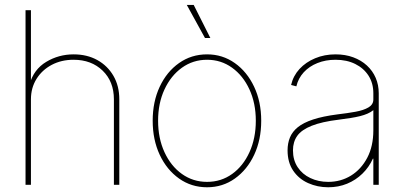

<svg xmlns="http://www.w3.org/2000/svg" viewBox="-20 -770 1685 800"><path d="M108.9 -356V0H86.4V-727.5H108.9V-418.5H103Q120.6 -481 172.6 -512.2Q224.6 -543.5 286.6 -543.5Q342.8 -543.5 385.5 -519.8Q428.2 -496.1 452.6 -454.1Q477.1 -412.1 477.1 -356V0H454.6V-356Q454.6 -430.2 407.7 -475.6Q360.8 -521 286.6 -521Q235.8 -521 195.6 -499.8Q155.3 -478.5 132.1 -441.2Q108.9 -403.8 108.9 -356Z M842.8 10.3Q777.3 10.3 726.1 -26.1Q674.8 -62.5 645.5 -125Q616.2 -187.5 616.2 -267.1Q616.2 -346.2 645.5 -408.7Q674.8 -471.2 726.1 -507.3Q777.3 -543.5 842.8 -543.5Q907.2 -543.5 958.3 -507.3Q1009.3 -471.2 1038.8 -408.7Q1068.4 -346.2 1068.4 -267.1Q1068.4 -187.5 1039.1 -125Q1009.8 -62.5 958.7 -26.1Q907.7 10.3 842.8 10.3ZM842.8 -12.2Q901.4 -12.2 947.3 -45.2Q993.2 -78.1 1019.5 -136Q1045.9 -193.8 1045.9 -267.1Q1045.9 -339.8 1019.3 -397.5Q992.7 -455.1 946.8 -488Q900.9 -521 842.8 -521Q784.2 -521 738 -487.8Q691.9 -454.6 665.3 -397.2Q638.7 -339.8 638.7 -267.1Q638.7 -193.8 665.3 -136Q691.9 -78.1 738 -45.2Q784.2 -12.2 842.8 -12.2ZM834 -611.8 758.3 -749.5H787.1L856.4 -611.8Z M1347.7 10.3Q1302.7 10.3 1263.9 -7.1Q1225.1 -24.4 1201.7 -58.8Q1178.2 -93.3 1178.2 -143.6Q1178.2 -172.9 1188 -197Q1197.8 -221.2 1220.9 -240Q1244.1 -258.8 1284.7 -272.2Q1325.2 -285.6 1386.7 -293.5Q1427.7 -298.3 1461.4 -304.4Q1495.1 -310.5 1515.4 -322.5Q1535.6 -334.5 1535.6 -355.5V-381.3Q1535.6 -423.3 1515.6 -454.6Q1495.6 -485.8 1460.2 -503.4Q1424.8 -521 1377.9 -521Q1336.9 -521 1302.7 -507.3Q1268.6 -493.7 1245.6 -468.8Q1222.7 -443.8 1214.8 -410.2L1192.9 -416Q1201.7 -454.1 1228 -482.7Q1254.4 -511.2 1293.2 -527.3Q1332 -543.5 1377.9 -543.5Q1418.9 -543.5 1451.9 -531.2Q1484.9 -519 1508.8 -497.1Q1532.7 -475.1 1545.4 -445.6Q1558.1 -416 1558.1 -381.3V0H1535.6V-108.9H1533.7Q1517.6 -73.2 1490 -46.4Q1462.4 -19.5 1426.3 -4.6Q1390.1 10.3 1347.7 10.3ZM1347.7 -12.2Q1399.9 -12.2 1442.4 -38.3Q1484.9 -64.5 1510.3 -112.8Q1535.6 -161.1 1535.6 -227.1V-311Q1525.4 -302.7 1511.5 -296.6Q1497.6 -290.5 1480 -286.1Q1462.4 -281.7 1440.7 -278.3Q1418.9 -274.9 1392.6 -271.5Q1320.3 -262.7 1278.3 -245.8Q1236.3 -229 1218.5 -203.9Q1200.7 -178.7 1200.7 -143.6Q1200.7 -103 1220.2 -73.5Q1239.7 -43.9 1273.2 -28.1Q1306.6 -12.2 1347.7 -12.2Z"/></svg>

Font: Inter 20pt Thin
Style: Regular
Weight: 250
Version: Version 4.001;git-66647c0bb